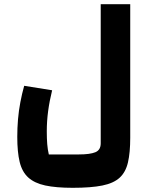

<svg xmlns="http://www.w3.org/2000/svg" viewBox="-20 -656 719 916"><path d="M212.9 80.8H356.4Q409.1 80.8 434.8 70.3Q460.5 59.8 460.5 27.8V-636.1H601.3V1.8Q601.3 72.2 590.5 118.6Q579.8 165.1 551 191.6Q522.2 218.2 468.2 229.1Q414.2 240 327.4 240Q247.5 240 195.9 228.9Q144.4 217.7 114.9 190.9Q85.5 164.2 73.9 116.9Q62.4 69.6 62.4 -3Q62.4 -45 65.9 -86.7Q69.4 -128.4 77.2 -168.9Q84.9 -209.4 95.4 -246.7L228.7 -225.3Q216 -173.9 209.6 -125.6Q203.2 -77.4 203.2 -29.9Q203.2 5 205.3 31.3Q207.4 57.7 212.9 80.8Z"/></svg>

Font: Changa
Style: Regular
Weight: 400
Designer: Eduardo Rodriguez Tunni
Foundry: Eduardo Rodriguez Tunni
Version: Version 3.003